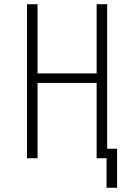

<svg xmlns="http://www.w3.org/2000/svg" viewBox="-20 -750 640 910"><path d="M108 0V-730H158V-402H438V-730H488V-45H535V140H485V0H438V-357H158V0Z"/></svg>

Font: JetBrains Mono NL Thin
Style: Regular
Weight: 100
Monospace: yes
Designer: Philipp Nurullin, Konstantin Bulenkov
Foundry: JetBrains
Version: Version 2.305; ttfautohint (v1.8.4.7-5d5b)